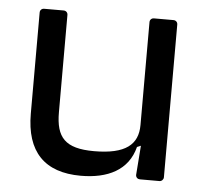

<svg xmlns="http://www.w3.org/2000/svg" viewBox="-43 -555 652 606"><g transform="rotate(5 283.0 -252.5)"><path d="M496 -13V-497C496 -505 490 -510 483 -510H421C414 -510 408 -505 408 -497V-171C408 -109 369 -76 269 -76C177 -76 148 -109 148 -189V-497C148 -505 142 -510 135 -510H73C66 -510 60 -505 60 -497V-177C60 -56 119 5 234 5C319 5 384 -26 403 -101L408 -103L415 -106L408 -13C408 -5 414 0 421 0H483C490 0 496 -6 496 -13Z"/></g></svg>

Font: Aldone Medium
Style: Regular
Weight: 500
Designer: Pietro Gregorini
Version: Version 1.500;FEAKit 1.0